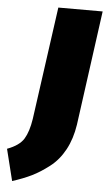

<svg xmlns="http://www.w3.org/2000/svg" viewBox="-133 -736 543 975"><g transform="rotate(5 138.5 -249.0)"><path d="M350 -698 270 -114Q259 -41 229 14.5Q199 70 153 105.5Q107 141 65 161.5Q23 182 -33 200L-73 39Q-11 16 11.5 -21Q34 -58 44 -123L124 -698Z"/></g></svg>

Font: Fira Sans Ultra
Style: Italic
Weight: 950
Italic angle: -8°
Designer: Carrois Corporate & Edenspiekermann AG
Foundry: Carrois Corporate GbR & Edenspiekermann AG
Version: Version 4.203;PS 004.203;hotconv 1.0.88;makeotf.lib2.5.64775